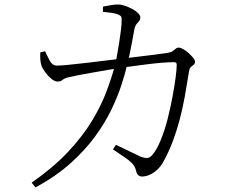

<svg xmlns="http://www.w3.org/2000/svg" viewBox="-20 -781 1040 843"><path d="M604 -6Q594 -6 587 -12Q580 -18 577 -33Q572 -52 559 -65Q546 -78 525 -92Q504 -106 476 -125L489 -145Q508 -136 530 -125.5Q552 -115 570.5 -106Q589 -97 598 -93Q618 -86 628.5 -87.5Q639 -89 650 -102Q669 -125 686 -166.5Q703 -208 715.5 -257Q728 -306 737 -354Q746 -402 751 -440Q756 -478 756 -497Q756 -508 744 -508Q722 -508 690.5 -505.5Q659 -503 624.5 -498.5Q590 -494 559.5 -490Q529 -486 508 -483Q484 -479 451 -473.5Q418 -468 384.5 -462Q351 -456 324.5 -451Q298 -446 286 -443Q263 -438 255 -430.5Q247 -423 233 -423Q220 -423 205 -435.5Q190 -448 178.5 -464Q167 -480 163 -490Q158 -504 157 -520.5Q156 -537 157 -551L178 -556Q187 -536 198.5 -514.5Q210 -493 230 -493Q246 -493 281.5 -496.5Q317 -500 364.5 -505.5Q412 -511 463.5 -517.5Q515 -524 565 -529.5Q615 -535 655 -540.5Q695 -546 716 -549Q730 -551 737.5 -556Q745 -561 751 -566.5Q757 -572 765 -572Q772 -572 784 -565.5Q796 -559 807.5 -548.5Q819 -538 827.5 -528Q836 -518 836 -511Q836 -501 830.5 -497Q825 -493 818.5 -487Q812 -481 810 -468Q801 -411 791.5 -358Q782 -305 769 -256Q756 -207 739 -161.5Q722 -116 699 -74Q687 -51 670 -35.5Q653 -20 636 -13Q619 -6 604 -6ZM119 21Q215 -46 279 -114.5Q343 -183 383 -249Q423 -315 446 -375.5Q469 -436 483 -488Q488 -506 493 -533.5Q498 -561 503 -592Q508 -623 511 -649Q514 -675 514 -688Q515 -703 511.5 -708.5Q508 -714 495 -719Q482 -723 463.5 -725.5Q445 -728 432 -729V-752Q447 -755 467.5 -758.5Q488 -762 501 -761Q514 -761 530.5 -755Q547 -749 562 -741Q577 -733 586.5 -723Q596 -713 596 -705Q596 -695 591 -689Q586 -683 579 -674.5Q572 -666 569 -647Q566 -629 560.5 -600.5Q555 -572 549 -542.5Q543 -513 537 -491Q529 -457 513 -407.5Q497 -358 469.5 -300.5Q442 -243 398 -182.5Q354 -122 290 -64.5Q226 -7 136 42Z"/></svg>

Font: Noto Serif JP ExtraLight Light
Style: Regular
Weight: 300
Version: Version 2.003-H1;hotconv 1.1.1;makeotfexe 2.6.0